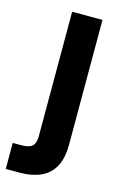

<svg xmlns="http://www.w3.org/2000/svg" viewBox="-142 -550 512 819"><g transform="rotate(15 114.0 -140.5)"><path d="M-29 220V105H11Q44 105 57.5 92Q71 79 71 50V-501H205V49Q205 111 184 148.5Q163 186 124 203Q85 220 32 220Z"/></g></svg>

Font: DM Sans 17pt
Style: Bold
Weight: 700
Version: Version 4.004;gftools[0.9.30]